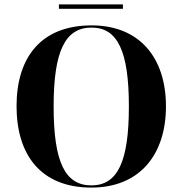

<svg xmlns="http://www.w3.org/2000/svg" viewBox="-20 -840 827 870"><path d="M247 -800H537V-820H247ZM394 10C611 10 732 -137 732 -358C732 -580 611 -725 395 -725C166 -725 55 -580 55 -359C55 -137 166 10 394 10ZM394 0C274 0 223 -107 223 -358C223 -608 275 -715 395 -715C513 -715 564 -608 564 -358C564 -107 513 0 394 0Z"/></svg>

Font: Noto Serif Display
Style: Bold
Weight: 700
Designer: Monotype Design Team
Foundry: Monotype Imaging Inc.
Version: Version 2.009